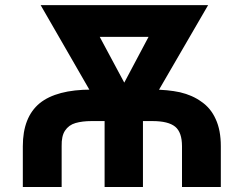

<svg xmlns="http://www.w3.org/2000/svg" viewBox="-20 -748 976 768"><path d="M226.6 0Q187.5 0 71.3 0Q71.3 -41 71.3 -163.1Q71.3 -279.3 138.7 -335Q206.1 -389.6 345.7 -389.6Q427.7 -389.6 589.8 -389.6Q650.4 -389.6 700.2 -378.9Q750 -367.2 786.1 -340.8Q823.2 -315.4 842.8 -271.5Q863.3 -227.5 863.3 -163.1Q863.3 -108.4 863.3 0Q824.2 0 708 0Q708 -41 708 -163.1Q708 -218.8 680.7 -241.2Q653.3 -263.7 589.8 -263.7Q508.8 -263.7 345.7 -263.7Q309.6 -263.7 282.2 -255.9Q254.9 -248 240.2 -225.6Q225.6 -204.1 226.6 -163.1Q226.6 -108.4 226.6 0ZM672.9 -727.5Q672.9 -695.3 672.9 -600.6Q576.2 -600.6 286.1 -600.6Q286.1 -631.8 286.1 -727.5Q382.8 -727.5 672.9 -727.5ZM439.5 -346.7Q490.2 -442.4 641.6 -727.5Q684.6 -727.5 812.5 -727.5Q745.1 -612.3 544.9 -266.6Q523.4 -266.6 459 -266.6Q454.1 -287.1 439.5 -346.7ZM311.5 -727.5Q362.3 -630.9 516.6 -343.8Q510.7 -324.2 494.1 -266.6Q472.7 -266.6 408.2 -266.6Q341.8 -381.8 142.6 -727.5Q184.6 -727.5 311.5 -727.5ZM551.8 -368.2Q551.8 -276.4 551.8 0Q513.7 0 398.4 0Q398.4 -91.8 398.4 -368.2Q436.5 -368.2 551.8 -368.2Z"/></svg>

Font: DeepSea
Style: Bold
Weight: 700
Designer: Stem
Version: Version 3.019;git-0a5106e0b